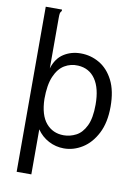

<svg xmlns="http://www.w3.org/2000/svg" viewBox="-92 -725 683 953"><g transform="rotate(10 250.0 -249.0)"><path d="M60 -665H142V-658Q136 -652 134.5 -645Q133 -638 133 -621V-367Q149 -419 186.5 -443Q224 -467 272 -467Q323 -467 366.5 -441.5Q410 -416 436.5 -364Q463 -312 463 -232Q463 -152 435 -97.5Q407 -43 363 -15.5Q319 12 270 12Q229 12 193 -7Q157 -26 134 -60V167H60ZM258 -52Q290 -52 320 -67.5Q350 -83 369 -122Q388 -161 388 -229Q388 -311 357 -356.5Q326 -402 269 -405Q232 -407 201 -388.5Q170 -370 151.5 -327Q133 -284 133 -213Q135 -132 169 -92Q203 -52 258 -52Z"/></g></svg>

Font: Ligconsolata
Style: Regular
Weight: 400
Monospace: yes
Designer: Raph Levien, Cyreal, Brenton Simpson
Foundry: Raph Levien, Cyreal, Google
Version: Version 3.001; ttfautohint (v1.8.2.53-6de2)